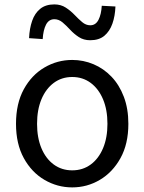

<svg xmlns="http://www.w3.org/2000/svg" viewBox="-20 -825 646 859"><path d="M303.1 13.4Q236.6 13.4 179 -20.3Q121.4 -54 86.5 -117.6Q51.6 -181.2 51.6 -271Q51.6 -361.9 86.5 -425.7Q121.4 -489.4 179 -523.1Q236.6 -556.8 303.1 -556.8Q352.9 -556.8 398.3 -537.7Q443.7 -518.6 478.8 -481.9Q513.8 -445.3 534 -392.1Q554.3 -338.9 554.3 -271Q554.3 -181.2 519.1 -117.6Q483.8 -54 426.7 -20.3Q369.7 13.4 303.1 13.4ZM303.1 -62.9Q350.2 -62.9 385.7 -88.9Q421.2 -114.9 441 -161.8Q460.7 -208.7 460.7 -271Q460.7 -333.8 441 -380.8Q421.2 -427.8 385.7 -454.2Q350.2 -480.5 303.1 -480.5Q256.1 -480.5 220.6 -454.2Q185.1 -427.8 165.4 -380.8Q145.8 -333.8 145.8 -271Q145.8 -208.7 165.4 -161.8Q185.1 -114.9 220.6 -88.9Q256.1 -62.9 303.1 -62.9ZM383.6 -645Q354.2 -645 332.6 -659.2Q311 -673.3 293.8 -692Q276.6 -710.7 259.8 -724.9Q242.9 -739 223.2 -739Q198.5 -739 185.9 -714.7Q173.4 -690.5 171 -650.1L110 -654.3Q112 -697.6 123.8 -731.7Q135.6 -765.9 160 -785.6Q184.4 -805.3 222.9 -805.3Q252.3 -805.3 274.1 -791.1Q295.9 -777 313.4 -758.6Q330.9 -740.2 347.6 -726.1Q364.2 -711.9 383.9 -711.9Q408 -711.9 420.6 -736.2Q433.1 -760.5 435.3 -799.2L496.5 -796Q494.9 -753.3 482.9 -719.2Q470.9 -685.1 447 -665Q423.1 -645 383.6 -645Z"/></svg>

Font: Noto Sans HK Thin
Style: Regular
Weight: 100
Designer: Ryoko NISHIZUKA 西塚涼子 (kana, bopomofo & ideographs); Paul D. Hunt (Latin, Greek & Cyrillic); Sandoll Communications 산돌커뮤니
Foundry: Adobe
Version: Version 2.004-H2;hotconv 1.0.118;makeotfexe 2.5.65603